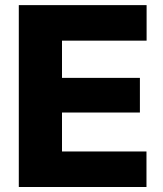

<svg xmlns="http://www.w3.org/2000/svg" viewBox="-20 -748 651 768"><path d="M55.2 0V-727.5H566.4V-585.4H228V-436.5H539.6V-297.9H228V-142.1H565.9V0Z"/></svg>

Font: Inter 17pt ExtraBold
Style: Regular
Weight: 800
Version: Version 4.001;git-66647c0bb